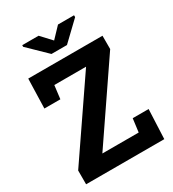

<svg xmlns="http://www.w3.org/2000/svg" viewBox="-212 -1016 1023 1133"><g transform="rotate(-30 299.5 -449.5)"><path d="M36.1 0V-93.8L382.8 -601.1H166.5L155.3 -510.3H46.4L52.2 -710.9H558.1V-620.1L210 -109.4H457.5L469.2 -200.2H577.6L568.8 0ZM473.1 -899.4V-886.7L349.1 -768.1H243.7L120.1 -888.2V-899.4H231.4L296.9 -829.1L363.8 -899.4Z"/></g></svg>

Font: Roboto Slab
Style: Bold
Weight: 700
Designer: Google
Version: Version 2.000; ttfautohint (v1.8.1.43-b0c9)